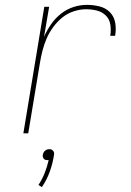

<svg xmlns="http://www.w3.org/2000/svg" viewBox="-20 -548 540 789"><path d="M76 0 162 -520H182L161 -397Q173 -424 190 -448.5Q207 -473 230.5 -491.5Q254 -510 281.5 -519Q309 -528 337 -528Q364 -528 389.5 -521.5Q415 -515 432 -497.5Q449 -480 453.5 -454Q458 -428 453 -401H433Q437 -424 433.5 -446.5Q430 -469 415 -484Q400 -499 378.5 -504.5Q357 -510 334 -510Q309 -510 283 -501.5Q257 -493 236 -476Q215 -459 198.5 -436.5Q182 -414 171.5 -389.5Q161 -365 154.5 -339.5Q148 -314 144 -289L96 0ZM152 221 138 212Q154 188 164 162Q174 136 180 110H176Q171 110 167 109Q163 108 160 104.5Q157 101 156 96.5Q155 92 156 88Q157 83 159 79Q161 75 165 71.5Q169 68 173.5 66.5Q178 65 183 65Q188 65 191.5 66.5Q195 68 198 71.5Q201 75 202 79Q203 83 202 88Q197 122 185 156Q173 190 152 221Z"/></svg>

Font: Iosevka Curly Thin
Style: Italic
Weight: 100
Italic angle: -9°
Monospace: yes
Designer: Belleve Invis
Foundry: Belleve Invis
Version: Version 22.1.2; ttfautohint (v1.8.4)